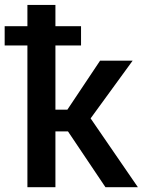

<svg xmlns="http://www.w3.org/2000/svg" viewBox="-42 -782 596 802"><path d="M534 0H398.5L242 -233H189.5V0H72.5V-592H-22.5V-672.5H72.5V-761.5H189.5V-672.5H296.5V-592H189.5V-324H239.5L376 -528.5H512L336.5 -287.5Z"/></svg>

Font: Roberto Sans Medium
Style: Regular
Weight: 500
Designer: Google (font) & Cristiano Sobral (main changes)
Version: Version 1.000;October 12, 2021;FontCreator 14.0.0.2814 64-bi